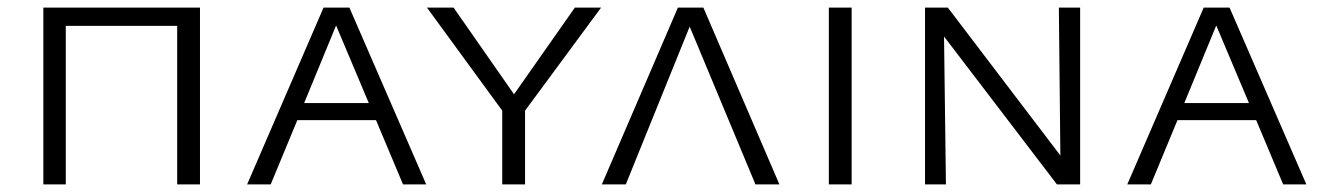

<svg xmlns="http://www.w3.org/2000/svg" viewBox="-20 -485 3487 505"><path d="M506 0H446V-417H153V0H94V-465H506Z M969 -169H762L692 0H630L831 -465H899L1101 0H1040ZM950 -214 864 -418 780 -214Z M1361 -194V0H1301V-194L1103 -465H1173L1332 -237L1492 -465H1561Z M1967 0 1794 -415 1626 0H1563L1763 -465H1830L2030 0Z M2160 -465H2220V0H2160Z M2821 -465V0H2760L2463 -389L2468 0H2413V-465H2473L2769 -76L2765 -465Z M3284 -169H3077L3007 0H2945L3146 -465H3214L3416 0H3355ZM3265 -214 3179 -418 3095 -214Z"/></svg>

Font: Ysabeau SC Semilight
Style: Regular
Weight: 300
Designer: Christian Thalmann (Catharsis Fonts)
Version: Version 0.003